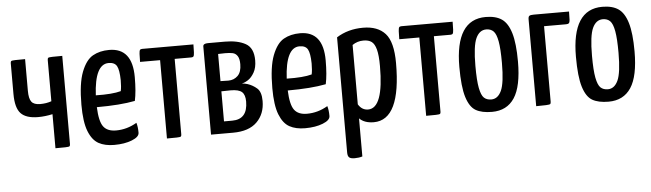

<svg xmlns="http://www.w3.org/2000/svg" viewBox="-46 -681 3558 1050"><g transform="rotate(-5 1733.0 -156.5)"><path d="M238 0V-187Q197 -178 159 -178Q93 -178 64 -208.5Q35 -239 35 -316V-484Q35 -493 38.5 -496Q42 -499 61.5 -499.5Q81 -500 115 -500V-326Q115 -283 128.5 -265.5Q142 -248 176 -248Q210 -248 238 -258V-484Q238 -493 241.5 -496Q245 -499 265 -499.5Q285 -500 319 -500V-16Q319 -7 315.5 -4Q312 -1 292 -0.5Q272 0 238 0Z M400 0ZM691 -100Q698 -78 698 -45Q698 -22 657.5 -6Q617 10 560 10Q509 10 474.5 -9Q440 -28 420 -79Q400 -130 400 -224Q400 -341 424.5 -404Q449 -467 487 -488.5Q525 -510 577 -510Q704 -510 704 -350Q704 -270 693 -220Q612 -204 483 -204Q486 -126 507.5 -97Q529 -68 577 -68Q637 -68 691 -100ZM483 -269Q574 -267 621 -280Q626 -303 626 -340Q625 -396 613 -417.5Q601 -439 568 -439Q492 -439 483 -269Z M850 0V-430H740Q740 -457 741 -474Q742 -491 745.5 -495.5Q749 -500 758 -500H1039Q1039 -473 1038 -456Q1037 -439 1033.5 -434.5Q1030 -430 1021 -430H930V-16Q930 -7 926.5 -4Q923 -1 903.5 -0.5Q884 0 850 0Z M1368 -384Q1368 -344 1353 -317.5Q1338 -291 1318.5 -278.5Q1299 -266 1284 -264Q1303 -262 1315 -258Q1343 -249 1366 -229Q1389 -209 1389 -159Q1389 -88 1344.5 -44Q1300 0 1213 0H1092V-484Q1092 -500 1119 -500H1212Q1282 -500 1325 -476Q1368 -452 1368 -384ZM1212 -286Q1243 -286 1264 -306.5Q1285 -327 1285 -370Q1285 -400 1275 -415Q1265 -430 1249 -433.5Q1233 -437 1208 -437L1169 -436V-287Q1184 -286 1212 -286ZM1214 -66Q1299 -66 1299 -164Q1299 -201 1281.5 -216.5Q1264 -232 1220 -232L1169 -231V-66Z M1448 0ZM1739 -100Q1746 -78 1746 -45Q1746 -22 1705.5 -6Q1665 10 1608 10Q1557 10 1522.5 -9Q1488 -28 1468 -79Q1448 -130 1448 -224Q1448 -341 1472.5 -404Q1497 -467 1535 -488.5Q1573 -510 1625 -510Q1752 -510 1752 -350Q1752 -270 1741 -220Q1660 -204 1531 -204Q1534 -126 1555.5 -97Q1577 -68 1625 -68Q1685 -68 1739 -100ZM1531 -269Q1622 -267 1669 -280Q1674 -303 1674 -340Q1673 -396 1661 -417.5Q1649 -439 1616 -439Q1540 -439 1531 -269Z M1825 0ZM1971 -510Q2051 -510 2092.5 -464Q2134 -418 2134 -302Q2134 10 1985 10Q1934 10 1906 -18V191Q1887 197 1864 197Q1842 197 1833.5 189.5Q1825 182 1825 162V-470Q1888 -510 1971 -510ZM1960 -62Q2045 -62 2045 -293Q2045 -352 2036.5 -384Q2028 -416 2011.5 -428Q1995 -440 1967 -440Q1933 -440 1906 -421V-95Q1926 -62 1960 -62Z M2273 0V-430H2163Q2163 -457 2164 -474Q2165 -491 2168.5 -495.5Q2172 -500 2181 -500H2462Q2462 -473 2461 -456Q2460 -439 2456.5 -434.5Q2453 -430 2444 -430H2353V-16Q2353 -7 2349.5 -4Q2346 -1 2326.5 -0.5Q2307 0 2273 0Z M2477 0ZM2644 -510Q2699 -510 2732 -487.5Q2765 -465 2782 -408.5Q2799 -352 2799 -252Q2799 -116 2757.5 -53Q2716 10 2634 10Q2578 10 2545 -9Q2512 -28 2494.5 -84.5Q2477 -141 2477 -250Q2477 -510 2644 -510ZM2636 -58Q2672 -58 2691.5 -100Q2711 -142 2711 -252Q2711 -330 2703.5 -371Q2696 -412 2681 -427Q2666 -442 2641 -442Q2604 -442 2584.5 -400Q2565 -358 2565 -248Q2565 -168 2573 -127Q2581 -86 2596 -72Q2611 -58 2636 -58Z M2908 -500H3101Q3101 -467 3100 -454Q3099 -441 3094.5 -436.5Q3090 -432 3079 -432H2958V-18Q2958 -8 2954.5 -5Q2951 -2 2931 -1Q2911 0 2877 0V-477Q2877 -492 2883.5 -496Q2890 -500 2908 -500Z M3117 0ZM3284 -510Q3339 -510 3372 -487.5Q3405 -465 3422 -408.5Q3439 -352 3439 -252Q3439 -116 3397.5 -53Q3356 10 3274 10Q3218 10 3185 -9Q3152 -28 3134.5 -84.5Q3117 -141 3117 -250Q3117 -510 3284 -510ZM3276 -58Q3312 -58 3331.5 -100Q3351 -142 3351 -252Q3351 -330 3343.5 -371Q3336 -412 3321 -427Q3306 -442 3281 -442Q3244 -442 3224.5 -400Q3205 -358 3205 -248Q3205 -168 3213 -127Q3221 -86 3236 -72Q3251 -58 3276 -58Z"/></g></svg>

Font: Yanone Kaffeesatz
Style: Regular
Weight: 400
Designer: Yanone (Cyrillic: Daniel Pouzeot & Huerta Tipografica)
Foundry: Yanone
Version: Version 1.100;PS 001.100;hotconv 1.0.70;makeotf.lib2.5.58329